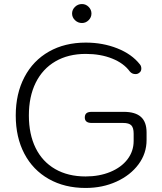

<svg xmlns="http://www.w3.org/2000/svg" viewBox="-20 -921 804 951"><path d="M58 -349Q58 -457 101 -539Q144 -621 222.5 -665.5Q301 -710 405 -710Q489 -710 561 -681.5Q633 -653 673 -602Q680 -594 680 -581Q680 -567 669 -560Q662 -554 651 -554Q634 -554 623 -567Q593 -608 535.5 -631Q478 -654 405 -654Q318 -654 254.5 -617Q191 -580 157 -511.5Q123 -443 123 -349Q123 -256 156.5 -188Q190 -120 253.5 -83.5Q317 -47 404 -47Q472 -47 526.5 -69.5Q581 -92 611.5 -132Q642 -172 642 -223V-259Q642 -288 630.5 -300Q619 -312 590 -312H434Q400 -312 400 -339Q400 -353 408 -360Q416 -367 434 -367H593Q650 -367 678 -342Q706 -317 706 -265V-227Q706 -161 666 -107Q626 -53 557 -21.5Q488 10 404 10Q300 10 221.5 -34.5Q143 -79 100.5 -160Q58 -241 58 -349ZM337 -854Q337 -873 351.5 -887Q366 -901 386 -901Q405 -901 419 -887Q433 -873 433 -854Q433 -835 419 -821Q405 -807 386 -807Q366 -807 351.5 -821Q337 -835 337 -854Z"/></svg>

Font: Kodchasan Light
Style: Regular
Weight: 300
Version: Version 1.000; ttfautohint (v1.6)